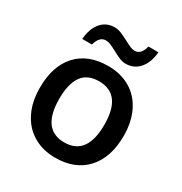

<svg xmlns="http://www.w3.org/2000/svg" viewBox="-175 -874 961 1014"><g transform="rotate(30 305.5 -367.5)"><path d="M499 -745H438Q424 -689 386 -689Q372 -689 357 -695.5Q342 -702 314 -717Q289 -730 271 -737Q253 -744 234 -744Q184 -744 152.5 -708Q121 -672 115 -605H174Q189 -661 228 -661Q241 -661 255 -655.5Q269 -650 282 -643Q295 -636 299 -634Q325 -620 342.5 -613Q360 -606 378 -606Q429 -606 461 -643Q493 -680 499 -745ZM307 -550Q185 -550 117.5 -476.5Q50 -403 50 -271Q50 -185 81 -123Q112 -59 170 -24.5Q228 10 304 10Q425 10 493 -64.5Q561 -139 561 -271Q561 -355 530 -418.5Q499 -482 441.5 -516Q384 -550 307 -550ZM305 -456Q443 -456 443 -271Q443 -84 306 -84Q168 -84 168 -271Q168 -362 201 -409Q234 -456 305 -456Z"/></g></svg>

Font: OpenSansMMV
Style: Semibold
Weight: 600
Designer: Steve Matteson
Foundry: Ascender Corporation
Version: Version 6.000